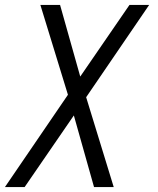

<svg xmlns="http://www.w3.org/2000/svg" viewBox="-70 -550 640 780"><path d="M392 210H312L230 -81L30 210H-50L206 -165L94 -530H174L256 -239L456 -530H536L280 -155Z"/></svg>

Font: Lode
Style: Italic
Weight: 400
Italic angle: -11°
Monospace: yes
Designer: Belleve Invis
Foundry: Belleve Invis
Version: Version 29.2.0; ttfautohint (v1.8.3)